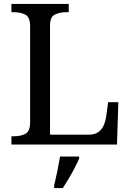

<svg xmlns="http://www.w3.org/2000/svg" viewBox="-20 -734 663 975"><path d="M38 0V-42H51Q85 -42 109 -54.5Q133 -67 133 -114V-600Q133 -647 109 -659.5Q85 -672 51 -672H38V-714H329V-672H316Q283 -672 258.5 -660Q234 -648 234 -604V-50H431Q461 -50 479.5 -63.5Q498 -77 507 -98Q516 -119 519 -140L529 -215H581L574 0ZM255 208Q263 175 271 136Q279 97 285 61H382V71Q373 92 359 119Q345 146 329 173Q313 200 299 221H255Z"/></svg>

Font: Noto Serif Toto
Style: Regular
Weight: 400
Designer: Monotype Design Team
Foundry: Monotype Imaging Inc.
Version: Version 2.001